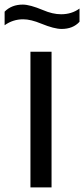

<svg xmlns="http://www.w3.org/2000/svg" viewBox="-24 -790 366 835"><path d="M321.8 -752.9V-695.3Q293.5 -664.1 243.7 -664.1Q211.9 -664.1 155.8 -687Q109.9 -706.1 76.7 -706.1Q32.2 -706.1 -3.9 -680.2V-739.3Q26.4 -770 75.2 -770Q106 -770 163.1 -746.1Q205.1 -728 241.7 -728Q288.1 -728 321.8 -752.9ZM108.4 24.9V-564.9H200.2V24.9Z"/></svg>

Font: BIZ UDPGothic
Style: Regular
Weight: 400
Designer: TypeBank Co., Ltd.
Foundry: Morisawa Inc.
Version: Version 1.051